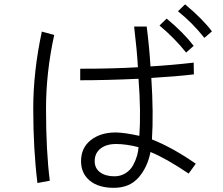

<svg xmlns="http://www.w3.org/2000/svg" viewBox="-20 -860 1040 894"><path d="M134.8 -354.5Q134.8 -526.4 174.8 -712.9L232.4 -697.3Q194.3 -522.5 194.3 -354.5Q194.3 -155.3 211.9 -18.6L154.3 -7.8Q134.8 -166 134.8 -354.5ZM357.4 -109.4Q357.4 -171.9 402.8 -207.5Q448.2 -243.2 517.6 -243.2Q557.6 -243.2 628.9 -227.5Q636.7 -340.8 625 -493.2Q475.6 -486.3 353.5 -486.3V-540Q508.8 -540 622.1 -546.9Q618.2 -622.1 604.5 -736.3H663.1Q675.8 -634.8 680.7 -550.8Q779.3 -556.6 881.8 -568.4L882.8 -513.7Q799.8 -503.9 684.6 -497.1Q695.3 -332 687.5 -210.9Q785.2 -171.9 891.6 -97.7L858.4 -51.8Q752.9 -123 680.7 -152.3Q667 -81.1 625 -33.2Q583 14.6 509.8 14.6Q438.5 14.6 397.9 -19Q357.4 -52.7 357.4 -109.4ZM420.9 -109.4Q420.9 -76.2 446.3 -57.6Q471.7 -39.1 512.7 -39.1Q542 -39.1 564.9 -53.7Q587.9 -68.4 600.1 -91.3Q612.3 -114.3 618.2 -135.3Q624 -156.2 625 -174.8Q566.4 -189.5 520.5 -189.5Q474.6 -189.5 447.8 -168Q420.9 -146.5 420.9 -109.4ZM808.6 -807.6 841.8 -839.8Q923.8 -771.5 966.8 -713.9L931.6 -683.6Q876 -753.9 808.6 -807.6ZM722.7 -741.2 755.9 -773.4Q834 -709 881.8 -646.5L846.7 -615.2Q792 -683.6 722.7 -741.2Z"/></svg>

Font: Gothic A1 Light
Style: Regular
Weight: 300
Version: Version 2.50